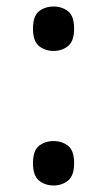

<svg xmlns="http://www.w3.org/2000/svg" viewBox="-20 -561 326 588"><path d="M144 -405Q118 -405 99.5 -420Q81 -435 81 -473Q81 -512 99.5 -526.5Q118 -541 144 -541Q170 -541 188.5 -526.5Q207 -512 207 -473Q207 -435 188.5 -420Q170 -405 144 -405ZM144 7Q118 7 99.5 -8Q81 -23 81 -61Q81 -100 99.5 -114.5Q118 -129 144 -129Q170 -129 188.5 -114.5Q207 -100 207 -61Q207 -23 188.5 -8Q170 7 144 7Z"/></svg>

Font: Noto Serif Makasar
Style: Regular
Weight: 400
Designer: Sérgio Martins
Version: Version 1.001; ttfautohint (v1.8.4.7-5d5b)